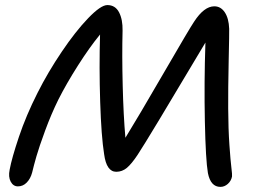

<svg xmlns="http://www.w3.org/2000/svg" viewBox="-20 -729 1032 758"><path d="M850.1 8.8Q811.5 8.8 800.8 -45.9Q792 -96.7 788.8 -249.5Q785.6 -402.3 791 -561Q562.5 -176.8 522.9 -117.2Q499.5 -82 481 -66.4Q462.4 -50.8 439 -50.8Q400.4 -50.8 391.1 -120.1Q379.9 -189.9 375.5 -326.9Q371.1 -463.9 375 -592.8Q334 -543 288.1 -470.9Q242.2 -398.9 210 -335Q182.1 -278.3 158.2 -213.4Q134.3 -148.4 123.8 -111.8Q113.3 -75.2 106.9 -47.9Q100.6 -23.9 85.7 -8.5Q70.8 6.8 50.8 6.8Q32.2 6.8 22.2 -12Q12.2 -30.8 18.1 -59.1Q26.4 -104.5 54.7 -188.7Q83 -272.9 127.9 -361.8Q169.4 -444.3 223.9 -524.9Q278.3 -605.5 328.1 -657.2Q377.9 -709 403.8 -709Q435.1 -709 450 -680.4Q464.8 -651.9 463.9 -607.9Q461.4 -510.3 464.4 -391.8Q467.3 -273.4 475.1 -185.1Q524.4 -265.1 626.5 -441.2Q728.5 -617.2 746.1 -643.1Q785.6 -704.1 826.2 -704.1Q851.6 -704.1 867.4 -680.4Q883.3 -656.7 884.8 -615.2Q885.3 -601.1 882.8 -488.5Q880.4 -376 880.9 -300.8Q881.3 -220.2 885.7 -156.7Q890.1 -93.3 893.6 -66.2Q897 -39.1 896 -32.2Q892.6 -14.6 879.4 -2.9Q866.2 8.8 850.1 8.8Z"/></svg>

Font: Shantell Sans Normal
Style: Italic
Weight: 400
Italic angle: -11.31°
Designer: Stephen Nixon, Anya Danilova, Shantell Martin
Foundry: Arrow Type
Version: Version 1.006;[559af2be0]